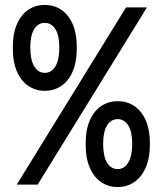

<svg xmlns="http://www.w3.org/2000/svg" viewBox="-20 -750 661 780"><path d="M48 0 492 -720H577L133 0ZM458 10Q422 10 392.5 -9Q363 -28 345.5 -67Q328 -106 328 -165Q328 -224 345.5 -262.5Q363 -301 392.5 -320Q422 -339 458 -339Q495 -339 524.5 -320Q554 -301 571.5 -262.5Q589 -224 589 -165Q589 -106 571 -67Q553 -28 523.5 -9Q494 10 458 10ZM458 -63Q485 -63 501 -89.5Q517 -116 517 -166Q517 -215 501 -240.5Q485 -266 458 -266Q431 -266 415 -240.5Q399 -215 399 -166Q399 -115 415 -89Q431 -63 458 -63ZM162 -381Q126 -381 96.5 -400Q67 -419 49.5 -458Q32 -497 32 -556Q32 -615 49.5 -653.5Q67 -692 96 -711Q125 -730 162 -730Q199 -730 228 -711Q257 -692 274.5 -653.5Q292 -615 292 -556Q292 -497 274.5 -458Q257 -419 227.5 -400Q198 -381 162 -381ZM162 -454Q189 -454 205 -480.5Q221 -507 221 -557Q221 -606 205 -631.5Q189 -657 162 -657Q134 -657 118.5 -631Q103 -605 103 -557Q103 -507 119 -480.5Q135 -454 162 -454Z"/></svg>

Font: Instrument Sans Condensed SemiBold
Style: Regular
Weight: 600
Width: 3
Designer: Rodrigo Fuenzalida
Foundry: fragTYPE
Version: Version 1.000;gftools[0.9.28]